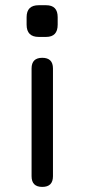

<svg xmlns="http://www.w3.org/2000/svg" viewBox="-20 -734 332 754"><path d="M161 -589C161 -589 161 -589 161 -589C191.5 -589 206.5 -605 206.5 -637C206.5 -637 206.5 -666.5 206.5 -666.5C206.5 -666.5 206.5 -666.5 206.5 -666.5C206.5 -698 191.5 -713.5 161 -713.5C161 -713.5 132 -713.5 132 -713.5C132 -713.5 132 -713.5 132 -713.5C100.5 -713.5 84.5 -698 84.5 -666.5C84.5 -666.5 84.5 -637 84.5 -637C84.5 -637 84.5 -637 84.5 -637C84.5 -605 100.5 -589 132 -589C132 -589 161 -589 161 -589ZM146 0C174 0 188 -14 188 -42C188 -42 188 -465 188 -465C188 -465 188 -465 188 -465C188 -493 174 -507 146 -507C146 -507 146 -507 146 -507C118 -507 104 -493 104 -465C104 -465 104 -42 104 -42C104 -42 104 -42 104 -42C104 -14 118 0 146 0C146 0 146 0 146 0Z"/></svg>

Font: Jura-Fortis-Bold
Style: Bold
Weight: 500
Designer: Daniel Johnson, Alexei Vanyashin, Mirko Velimirovic
Foundry: Daniel Johnson
Version: ""